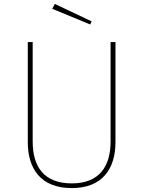

<svg xmlns="http://www.w3.org/2000/svg" viewBox="-20 -950 731 981"><path d="M260 -930 247 -905 441 -825 448 -841ZM570 -735H545V-227C545 -103 490 -13 347 -13C203 -13 147 -100 147 -227V-735H122V-224C122 -89 187 11 347 11C504 11 570 -89 570 -224Z"/></svg>

Font: Glow Sans SC Normal Thin
Style: Regular
Weight: 100
Designer: Ryoko NISHIZUKA (kana, bopomofo & ideographs); Paul D. Hunt (Latin, Greek & Cyrillic); Sandoll Communications, Soo-young
Version: Version 0.93